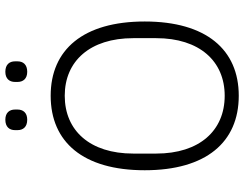

<svg xmlns="http://www.w3.org/2000/svg" viewBox="-120 -804 936 737"><g transform="rotate(-90 348.5 -436.0)"><path d="M257 -800C284 -800 296 -816 296 -837V-847C296 -868 284 -884 257 -884C229 -884 217 -868 217 -847V-837C217 -816 229 -800 257 -800ZM441 -800C469 -800 481 -816 481 -837V-847C481 -868 469 -884 441 -884C414 -884 402 -868 402 -847V-837C402 -816 414 -800 441 -800ZM349 12C526 12 634 -113 634 -349C634 -585 526 -710 349 -710C171 -710 63 -585 63 -349C63 -113 171 12 349 12ZM349 -42C215 -42 127 -139 127 -305V-393C127 -559 215 -656 349 -656C482 -656 570 -559 570 -393V-305C570 -139 482 -42 349 -42Z"/></g></svg>

Font: IBM Plex Arabic Light
Style: Regular
Weight: 300
Designer: Mike Abbink, Paul van der Laan, Pieter van Rosmalen, Wael Morcos, Khajak Apelian
Foundry: Bold Monday
Version: Version 1.0